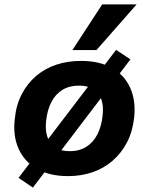

<svg xmlns="http://www.w3.org/2000/svg" viewBox="-20 -787 674 870"><path d="M288 11Q204 11 147 -22Q90 -55 64 -113.5Q38 -172 47 -248Q53 -311 78.5 -360Q104 -409 144 -443Q184 -477 235.5 -494Q287 -511 346 -511Q431 -511 487.5 -479Q544 -447 570 -389Q596 -331 588 -255Q581 -191 555.5 -142Q530 -93 490 -58.5Q450 -24 399 -6.5Q348 11 288 11ZM297 -102Q340 -102 371.5 -122Q403 -142 421.5 -178.5Q440 -215 445 -264Q452 -327 425.5 -363Q399 -399 337 -399Q294 -399 262.5 -379.5Q231 -360 212.5 -324Q194 -288 189 -239Q182 -175 209.5 -138.5Q237 -102 297 -102ZM129 63 64 19 506 -561 571 -518ZM308 -560 443 -767H599L417 -560Z"/></svg>

Font: Nunito Sans 8pt ExtraBold
Style: Italic
Weight: 800
Italic angle: -9°
Version: Version 3.101;gftools[0.9.27]